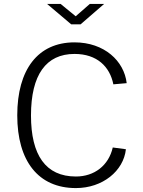

<svg xmlns="http://www.w3.org/2000/svg" viewBox="-20 -949 728 979"><path d="M438 -929 366 -866 289 -929H220L343 -825H391L511 -929ZM360 -733C173 -733 68 -594 68 -361C68 -128 175 10 367 10C503 10 610 -77 622 -188L555 -197C534 -105 461 -49 367 -49C213 -49 138 -158 138 -360C138 -568 215 -674 360 -674C475 -674 540 -609 558 -519L626 -525C613 -638 512 -733 360 -733Z"/></svg>

Font: United Sans ExtraLight
Style: Regular
Weight: 200
Designer: Pablo Impallari, Rodrigo Fuenzalida (Modified by Dan O. Williams)
Version: Version 1.000;PS 001.000;hotconv 1.0.88;makeotf.lib2.5.64775